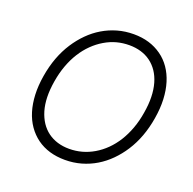

<svg xmlns="http://www.w3.org/2000/svg" viewBox="-131 -870 1018 1012"><g transform="rotate(20 378.5 -363.5)"><path d="M79.2 -367.5Q88.8 -425.1 106.9 -473.5Q125 -522 152 -563.6Q177.6 -603 209.7 -635.1Q241.8 -667.3 279.7 -689.8Q317.5 -712.4 360.8 -724.8Q404.1 -737.2 452.1 -737.2Q498.2 -737.2 537.1 -725.5Q576 -713.8 608.3 -690.7Q640.3 -668 663.2 -634.9Q686.1 -601.9 699 -559.8Q712 -517.8 714.3 -467.5Q716.6 -417.3 707 -359.7Q688.6 -247.2 634.9 -164.1Q609.4 -124.6 577.4 -92.5Q545.5 -60.4 507.6 -37.6Q469.8 -14.9 426.5 -2.5Q383.2 9.9 335.2 9.9Q242.5 9.9 177.9 -36.6Q146 -60 122.9 -93Q99.8 -126.1 87 -168Q74.2 -209.9 71.9 -259.9Q69.6 -310 79.2 -367.5ZM146.7 -194.2Q157 -159.8 174.5 -133.3Q192.1 -106.9 216.4 -89Q240.8 -71 271 -61.8Q301.1 -52.6 336.6 -52.6Q409.8 -52.6 473.7 -90.2Q505.7 -109 533.2 -136.2Q560.7 -163.4 582.6 -198.3Q604.4 -233.3 620 -275.7Q635.7 -318.2 643.5 -367.5Q659.8 -463.1 639.6 -533.7Q629.6 -568.2 611.9 -594.5Q594.1 -620.7 569.8 -638.7Q545.5 -656.6 515.1 -665.7Q484.7 -674.7 449.9 -674.7Q413.4 -674.7 379.4 -665.7Q345.5 -656.6 313.2 -637.4Q281.2 -618.6 253.6 -591.4Q225.9 -564.3 203.8 -529.3Q181.8 -494.3 166.2 -451.9Q150.6 -409.4 142.4 -359.7Q126.4 -262.8 146.7 -194.2Z"/></g></svg>

Font: Inter P Light
Style: Italic
Weight: 300
Italic angle: 9.39999°
Designer: Rasmus Andersson
Foundry: rsms
Version: Version 3.018;git-588b23468